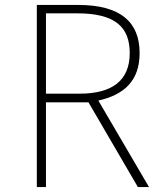

<svg xmlns="http://www.w3.org/2000/svg" viewBox="-20 -757 665 777"><path d="M538 0H583L378 -350C480 -373 545 -428 545 -542C545 -667 469 -737 296 -737H129V0H166V-343H338ZM166 -378V-703H293C448 -703 505 -646 505 -542C505 -429 431 -378 303 -378Z"/></svg>

Font: Glow Sans SC Normal ExtraLight
Style: Regular
Weight: 200
Designer: Ryoko NISHIZUKA (kana, bopomofo & ideographs); Paul D. Hunt (Latin, Greek & Cyrillic); Sandoll Communications, Soo-young
Version: Version 0.93